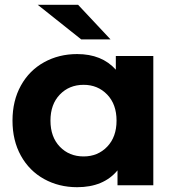

<svg xmlns="http://www.w3.org/2000/svg" viewBox="-20 -771 727 799"><path d="M618 -538V0H469V-62Q411 8 301 8Q225 8 163.5 -26Q102 -60 67 -123Q32 -186 32 -269Q32 -352 67 -415Q102 -478 163.5 -512Q225 -546 301 -546Q404 -546 462 -481V-538ZM465 -269Q465 -337 426 -377.5Q387 -418 328 -418Q268 -418 229 -377.5Q190 -337 190 -269Q190 -201 229 -160.5Q268 -120 328 -120Q387 -120 426 -160.5Q465 -201 465 -269ZM137 -751H305L440 -607H318Z"/></svg>

Font: mBank
Style: Bold
Weight: 700
Designer: Julieta Ulanovsky
Foundry: Julieta Ulanovsky
Version: Version 7.200